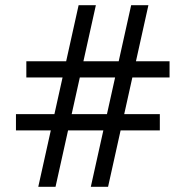

<svg xmlns="http://www.w3.org/2000/svg" viewBox="-20 -720 716 740"><path d="M396.5 0H330L485.5 -700H552ZM194 0H127.5L283 -700H349.5ZM596 -280V-217.5H41.5V-280ZM633.5 -484V-421.5H81.5V-484Z"/></svg>

Font: Newsreader 9pt SemiBold
Style: Regular
Weight: 600
Designer: Hugues Gentile
Foundry: Production Type
Version: Version 1.003